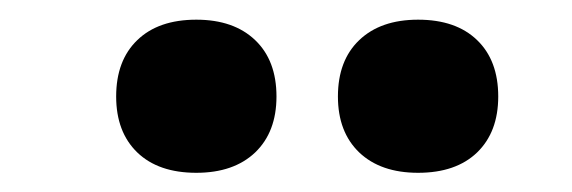

<svg xmlns="http://www.w3.org/2000/svg" viewBox="-20 -810 596 200"><path d="M415.5 -630Q376.5 -630 354.2 -651.2Q332 -672.5 332 -709.5Q332 -747 354.2 -768.2Q376.5 -789.5 415.5 -789.5Q455 -789.5 477 -768.2Q499 -747 499 -709.5Q499 -672.5 477 -651.2Q455 -630 415.5 -630ZM184.5 -630Q145 -630 123 -651.2Q101 -672.5 101 -709.5Q101 -747 123 -768.2Q145 -789.5 184.5 -789.5Q223.5 -789.5 245.8 -768.2Q268 -747 268 -709.5Q268 -672.5 245.8 -651.2Q223.5 -630 184.5 -630Z"/></svg>

Font: Encode Sans SmCnd
Style: Bold
Weight: 700
Width: 4
Designer: Multiple Designers
Foundry: Impallari Type
Version: Version 3.002; ttfautohint (v1.8.3) -l 8 -r 50 -G 200 -x 14 